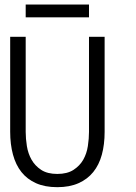

<svg xmlns="http://www.w3.org/2000/svg" viewBox="-20 -796 586 828"><path d="M431.2 -227.1Q431.2 -172.9 419.2 -128.9Q407.2 -85 382.1 -54Q356.9 -22.9 318.4 -5.9Q279.8 11.2 227.1 11.2Q173.8 11.2 135.5 -5.9Q97.2 -22.9 72.5 -54Q47.9 -85 35.9 -129.4Q23.9 -173.8 23.9 -228V-637.2H90.8V-227.1Q90.8 -198.2 95.9 -166Q101.1 -133.8 116 -107.4Q130.9 -81.1 157.5 -63.5Q184.1 -45.9 227.1 -45.9Q270 -45.9 297.1 -63.5Q324.2 -81.1 339.1 -107.4Q354 -133.8 358.9 -166Q363.8 -198.2 363.8 -227.1V-637.2H431.2ZM363.8 -721.2H90.8V-776.4H363.8Z"/></svg>

Font: Anonymous Pro
Style: Regular
Weight: 400
Monospace: yes
Designer: Mark Simonson
Version: Version 1.002